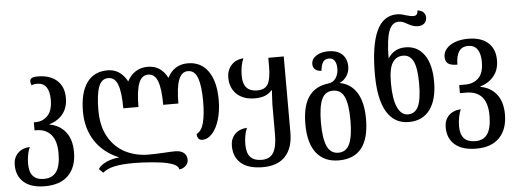

<svg xmlns="http://www.w3.org/2000/svg" viewBox="-59 -957 3703 1375"><g transform="rotate(-5 1792.0 -269.5)"><path d="M10 71Q10 20 41 -12.5Q72 -45 129 -49Q118 -27 112 5Q106 37 106 72Q106 188 210 188Q271 188 300.5 146Q330 104 330 14Q330 -76 291.5 -120Q253 -164 186 -164H173V-222H186Q238 -222 273 -258.5Q308 -295 308 -373Q308 -433 286 -464Q264 -495 220 -495Q194 -495 180 -487Q173 -503 173 -517Q173 -547 227 -547Q317 -547 367 -502Q417 -457 417 -376Q417 -308 381.5 -262.5Q346 -217 284 -199V-196Q356 -183 398.5 -129.5Q441 -76 441 15Q441 122 382.5 181.5Q324 241 213 241Q114 241 62 195.5Q10 150 10 71Z M1102 153Q1069 144 996 137.5Q923 131 859 131Q774 131 721 142.5Q668 154 637 181L608 152Q625 124 668.5 104.5Q712 85 761 82Q648 35 589 -55.5Q530 -146 530 -267Q530 -402 581.5 -474.5Q633 -547 731 -547Q822 -547 872 -455Q896 -500 933 -523.5Q970 -547 1019 -547Q1115 -547 1161 -455Q1208 -547 1308 -547Q1402 -547 1454 -473Q1506 -399 1506 -266Q1506 -190 1487.5 -127.5Q1469 -65 1436.5 -28.5Q1404 8 1365 8Q1346 8 1336.5 -4.5Q1327 -17 1327 -38Q1362 -52 1378 -110.5Q1394 -169 1394 -267Q1394 -376 1373.5 -433.5Q1353 -491 1304 -491Q1258 -491 1237 -435.5Q1216 -380 1216 -266H1107Q1107 -381 1086 -436Q1065 -491 1018 -491Q971 -491 950 -435.5Q929 -380 929 -266H820Q820 -381 799.5 -436Q779 -491 731 -491Q682 -491 661.5 -434.5Q641 -378 641 -268Q641 -150 687 -72Q733 6 808 43Q883 80 973 80Q1023 80 1091 76Q1132 73 1163 73Q1203 73 1225 91Q1247 109 1247 141Q1247 165 1228.5 183.5Q1210 202 1182 205Q1179 187 1160 174.5Q1141 162 1102 153Z M1571 70Q1571 20 1602 -13Q1633 -46 1690 -50Q1668 1 1668 69Q1668 130 1694.5 159Q1721 188 1777 188Q1834 188 1860 146Q1886 104 1886 16V-201Q1886 -219 1890 -281L1892 -301H1886Q1849 -255 1766 -255Q1683 -255 1635.5 -300Q1588 -345 1588 -420Q1588 -472 1620 -508Q1652 -544 1708 -548Q1685 -497 1685 -423Q1685 -310 1787 -310Q1844 -310 1865 -348.5Q1886 -387 1886 -474V-536H1997V11Q1997 121 1942 181Q1887 241 1780 241Q1677 241 1624 196Q1571 151 1571 70Z M2109 -39Q2109 -168 2156 -236Q2203 -304 2298 -315Q2333 -319 2352.5 -347.5Q2372 -376 2372 -417Q2372 -453 2358 -473Q2344 -493 2318 -493Q2290 -493 2276 -473.5Q2262 -454 2257 -410Q2228 -411 2212 -425Q2196 -439 2196 -463Q2196 -500 2230.5 -522.5Q2265 -545 2318 -545Q2381 -545 2416 -513Q2451 -481 2451 -423Q2451 -387 2431 -356Q2411 -325 2378 -312Q2459 -297 2502 -228Q2545 -159 2545 -39Q2545 240 2326 240Q2222 240 2165.5 169.5Q2109 99 2109 -39ZM2433 -39Q2433 -153 2408.5 -207Q2384 -261 2326 -261Q2269 -261 2245 -206.5Q2221 -152 2221 -39Q2221 74 2246 129.5Q2271 185 2327 185Q2384 185 2408.5 130Q2433 75 2433 -39Z M2636 -353Q2636 -557 2683.5 -661.5Q2731 -766 2831 -766Q2856 -766 2892 -754Q2929 -743 2946 -743Q2963 -743 2971 -752Q2979 -761 2980 -781Q3008 -777 3022.5 -762.5Q3037 -748 3037 -726Q3037 -698 3019.5 -683Q3002 -668 2974 -668Q2939 -668 2902 -690Q2882 -702 2868 -707Q2854 -712 2838 -712Q2790 -712 2767.5 -652Q2745 -592 2744 -460H2747Q2767 -491 2798 -508Q2829 -525 2870 -525Q2956 -525 3005 -456.5Q3054 -388 3054 -262Q3054 -133 3001 -61.5Q2948 10 2849 10Q2745 10 2690.5 -81Q2636 -172 2636 -353ZM2946 -258Q2946 -367 2922.5 -417Q2899 -467 2848 -467Q2799 -467 2772 -425Q2745 -383 2745 -280Q2745 -164 2772 -104.5Q2799 -45 2848 -45Q2899 -45 2922.5 -95Q2946 -145 2946 -258Z M3108 71Q3108 20 3139 -12.5Q3170 -45 3227 -49Q3217 -26 3210.5 6Q3204 38 3204 72Q3204 131 3231 159.5Q3258 188 3312 188Q3371 188 3399.5 145.5Q3428 103 3428 14Q3428 -164 3274 -164H3231V-222H3275Q3334 -222 3370.5 -258Q3407 -294 3407 -373Q3407 -433 3384.5 -464.5Q3362 -496 3319 -496Q3231 -496 3231 -369Q3184 -369 3164 -384Q3144 -399 3144 -432Q3144 -464 3165.5 -490Q3187 -516 3227.5 -531.5Q3268 -547 3323 -547Q3415 -547 3465.5 -502.5Q3516 -458 3516 -376Q3516 -308 3479.5 -263Q3443 -218 3381 -199V-196Q3453 -184 3496 -130Q3539 -76 3539 15Q3539 122 3481 182Q3423 242 3315 242Q3214 242 3161 196.5Q3108 151 3108 71Z"/></g></svg>

Font: Noto Serif Georgian Medium Narrow
Style: Regular
Weight: 500
Width: 4
Designer: Monotype Design team
Foundry: Monotype Imaging Inc.
Version: Version 1.000